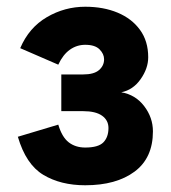

<svg xmlns="http://www.w3.org/2000/svg" viewBox="-20 -539 508 570"><path d="M233 11Q160 11 108.5 -20Q57 -51 33 -133L153 -169Q164 -132 184 -116.5Q204 -101 233 -101Q272 -101 287 -116.5Q302 -132 302 -159Q302 -182 283 -195.5Q264 -209 227 -209H162V-318H227Q259 -318 274 -331Q289 -344 289 -363Q289 -379 275.5 -392.5Q262 -406 233 -406Q208 -406 187.5 -391.5Q167 -377 153 -347L40 -396Q66 -457 119 -488Q172 -519 233 -519Q287 -519 329 -501.5Q371 -484 395.5 -450.5Q420 -417 420 -369Q420 -336 397.5 -304Q375 -272 340 -265Q382 -258 408 -224Q434 -190 434 -149Q434 -70 379.5 -29.5Q325 11 233 11Z"/></svg>

Font: Zen Kaku Gothic New Black
Style: Regular
Weight: 900
Designer: Yoshimichi Ohira
Foundry: Positype
Version: Version 1.001